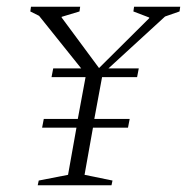

<svg xmlns="http://www.w3.org/2000/svg" viewBox="-20 -550 555 570"><path d="M92 0 95 -14 182 -31 207 -171H105L110 -197H211L234 -321H133L138 -347H221L96 -503L70 -516L72 -530H218L216 -516L163 -500V-498L274 -348L423 -496V-498L376 -516L378 -530H515L513 -516L470 -501L302 -347H392L387 -321H283L260 -197H365L360 -171H256L231 -31L314 -14L311 0Z"/></svg>

Font: Spectral SC ExtraLight
Style: Italic
Weight: 275
Italic angle: -10°
Designer: Jean-Baptiste Levee
Foundry: Production Type
Version: Version 2.001